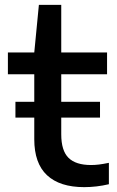

<svg xmlns="http://www.w3.org/2000/svg" viewBox="-20 -760 482 790"><path d="M428 -90V-2Q377 10 326.5 10Q226 10 173.5 -39Q121 -88 121 -187V-276H43.5V-341H121V-454.5H12.5V-544H121L140 -740H232V-544H420.5V-454.5H232V-341H391.5V-276H232V-207.5Q232 -140 262 -110.5Q292 -81 354.5 -81Q370.5 -81 387 -83Q403.5 -85 428 -90Z"/></svg>

Font: Encode Sans Expanded Medium
Style: Regular
Weight: 500
Width: 7
Designer: Multiple Designers
Foundry: Impallari Type
Version: Version 2.000